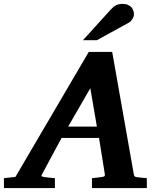

<svg xmlns="http://www.w3.org/2000/svg" viewBox="-73 -949 808 969"><path d="M382.8 -503.9 271 -310.1H416ZM391.1 0V-49.8Q398.9 -50.8 407 -51.5Q415 -52.2 421.9 -53.2Q429.7 -54.2 437 -55.2Q446.8 -56.2 452.1 -58.6Q457.5 -61 456.1 -69.8L426.8 -252.9H237.8L139.2 -69.8Q134.3 -62.5 138.2 -59.3Q142.1 -56.2 151.9 -55.2Q159.7 -54.2 168.5 -53.2Q175.8 -52.2 185.1 -51.5Q194.3 -50.8 204.1 -49.8V0H-53.2V-49.8L4.9 -56.2L375 -687H493.2L602.1 -70.8Q603.5 -61 607.2 -58.3Q610.8 -55.7 622.1 -54.2Q628.9 -53.7 636.7 -52.7Q643.6 -51.8 651.6 -51.3Q659.7 -50.8 668 -49.8V0ZM603 -876.5Q603 -871.6 601.1 -865.5Q599.1 -859.4 595.5 -853.5Q591.8 -847.7 587.2 -842.5Q582.5 -837.4 576.7 -834.5L416 -746.1H345.7L482.9 -897.5Q491.2 -906.7 498.3 -912.8Q505.4 -918.9 512.7 -922.6Q520 -926.3 527.8 -927.7Q535.6 -929.2 545.9 -929.2Q562 -929.2 573 -924.3Q584 -919.4 590.6 -911.9Q597.2 -904.3 600.1 -894.8Q603 -885.3 603 -876.5Z"/></svg>

Font: Charis SIL Afr
Style: Bold Italic
Weight: 700
Italic angle: -11°
Foundry: SIL International
Version: Version 5.000